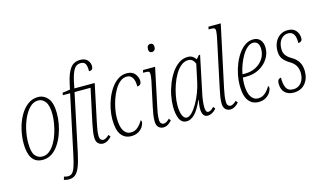

<svg xmlns="http://www.w3.org/2000/svg" viewBox="-109 -1127 2918 1723"><g transform="rotate(-15 1350.0 -265.0)"><path d="M165 10Q98 10 66.5 -38.5Q35 -87 35 -175Q35 -240 50.5 -305.5Q66 -371 96 -425.5Q126 -480 169 -513Q212 -546 266 -546Q320 -546 357 -502.5Q394 -459 394 -360Q394 -315 385 -264.5Q376 -214 357.5 -165.5Q339 -117 311.5 -77Q284 -37 247.5 -13.5Q211 10 165 10ZM169 -20Q206 -20 235 -43.5Q264 -67 286.5 -105.5Q309 -144 323.5 -189.5Q338 -235 345.5 -280.5Q353 -326 353 -363Q353 -444 326.5 -480Q300 -516 260 -516Q218 -516 184.5 -484Q151 -452 126.5 -400Q102 -348 89 -288Q76 -228 76 -171Q76 -84 102.5 -52Q129 -20 169 -20Z M344 240Q332 240 320.5 237.5Q309 235 300 232L308 204Q314 206 324.5 208.5Q335 211 344 211Q368 211 383.5 196.5Q399 182 412.5 143.5Q426 105 441 32L555 -504H488L491 -526L562 -536L576 -599Q594 -681 626 -725.5Q658 -770 719 -770Q764 -770 786 -745Q808 -720 808 -688Q808 -670 799.5 -660.5Q791 -651 770 -651Q771 -697 759.5 -719Q748 -741 715 -741Q674 -741 652.5 -705Q631 -669 616 -600L603 -536H792L719 -190Q712 -156 707 -126.5Q702 -97 702 -70Q702 -44 712.5 -33.5Q723 -23 735 -23Q749 -23 764 -32.5Q779 -42 790 -54L805 -35Q789 -16 768 -3.5Q747 9 725 9Q698 9 679.5 -9Q661 -27 661 -66Q661 -95 666.5 -127Q672 -159 679 -196L745 -504H596L483 31Q465 115 446 160Q427 205 403 222.5Q379 240 344 240Z M987 10Q928 10 894 -35Q860 -80 860 -180Q860 -224 870 -274.5Q880 -325 899.5 -373Q919 -421 947 -460Q975 -499 1011 -522.5Q1047 -546 1090 -546Q1143 -546 1167.5 -514Q1192 -482 1192 -446Q1192 -429 1182 -418Q1172 -407 1153 -407Q1154 -459 1136.5 -488Q1119 -517 1084 -517Q1050 -517 1021.5 -494Q993 -471 971 -433Q949 -395 933.5 -350.5Q918 -306 910 -261Q902 -216 902 -179Q902 -101 926 -62Q950 -23 992 -23Q1031 -23 1058.5 -48.5Q1086 -74 1103 -105Q1111 -104 1111 -89Q1111 -73 1098 -49.5Q1085 -26 1057 -8Q1029 10 987 10Z M1362 -671Q1332 -671 1332 -704Q1332 -746 1365 -746Q1377 -746 1385.5 -738Q1394 -730 1394 -712Q1394 -690 1384 -680.5Q1374 -671 1362 -671ZM1286 9Q1259 9 1240.5 -9Q1222 -27 1222 -66Q1222 -95 1227 -127Q1232 -159 1240 -196L1289 -425Q1292 -441 1294 -458Q1296 -475 1296 -482Q1296 -501 1288 -506.5Q1280 -512 1253 -512H1235L1241 -536H1353L1280 -190Q1272 -156 1267.5 -126.5Q1263 -97 1263 -70Q1263 -44 1273.5 -33.5Q1284 -23 1296 -23Q1310 -23 1325 -32.5Q1340 -42 1351 -54L1365 -35Q1350 -16 1329 -3.5Q1308 9 1286 9Z M1502 10Q1456 10 1436 -34.5Q1416 -79 1416 -149Q1416 -197 1426.5 -251Q1437 -305 1458 -357.5Q1479 -410 1508.5 -452.5Q1538 -495 1575.5 -520.5Q1613 -546 1658 -546Q1685 -546 1703 -533.5Q1721 -521 1732 -504L1759 -536H1771L1702 -206Q1694 -172 1689.5 -137Q1685 -102 1685 -75Q1685 -22 1710 -22Q1721 -22 1734 -29Q1747 -36 1763 -54L1778 -34Q1761 -13 1739 -1.5Q1717 10 1697 10Q1671 10 1658 -10.5Q1645 -31 1645 -68Q1645 -89 1648 -109Q1651 -129 1654 -148H1651Q1613 -62 1576.5 -26Q1540 10 1502 10ZM1511 -22Q1534 -22 1559.5 -48Q1585 -74 1609.5 -116Q1634 -158 1653 -207.5Q1672 -257 1682 -303L1717 -467Q1698 -517 1655 -517Q1619 -517 1588 -492Q1557 -467 1533 -426Q1509 -385 1492 -336Q1475 -287 1466 -238.5Q1457 -190 1457 -150Q1457 -89 1472 -55.5Q1487 -22 1511 -22Z M1908 9Q1880 9 1862 -9.5Q1844 -28 1844 -66Q1844 -95 1849 -126Q1854 -157 1862 -194L1958 -647Q1961 -662 1963.5 -680Q1966 -698 1966 -705Q1966 -725 1957 -730.5Q1948 -736 1921 -736H1903L1909 -760H2023L1901 -190Q1894 -157 1889.5 -127Q1885 -97 1885 -70Q1885 -44 1895 -33.5Q1905 -23 1917 -23Q1931 -23 1946 -32.5Q1961 -42 1972 -54L1987 -35Q1972 -16 1950.5 -3.5Q1929 9 1908 9Z M2170 10Q2112 10 2077.5 -35Q2043 -80 2043 -180Q2043 -225 2053 -275.5Q2063 -326 2082.5 -374Q2102 -422 2129.5 -461Q2157 -500 2191.5 -523Q2226 -546 2267 -546Q2308 -546 2331.5 -518.5Q2355 -491 2355 -443Q2355 -391 2325.5 -344.5Q2296 -298 2243.5 -268.5Q2191 -239 2122 -239H2089Q2087 -227 2085.5 -208.5Q2084 -190 2084 -179Q2084 -101 2108.5 -62Q2133 -23 2175 -23Q2213 -23 2241.5 -48.5Q2270 -74 2286 -105Q2295 -104 2295 -90Q2295 -73 2281.5 -49.5Q2268 -26 2240 -8Q2212 10 2170 10ZM2118 -268Q2174 -268 2218.5 -291.5Q2263 -315 2288.5 -354.5Q2314 -394 2314 -443Q2314 -481 2298.5 -499Q2283 -517 2258 -517Q2231 -517 2204.5 -495Q2178 -473 2156 -436.5Q2134 -400 2117.5 -356Q2101 -312 2093 -268Z M2496 10Q2446 10 2415.5 -18.5Q2385 -47 2385 -101Q2385 -130 2396 -140Q2407 -150 2419 -150Q2417 -94 2434 -57Q2451 -20 2501 -20Q2545 -20 2573.5 -53.5Q2602 -87 2602 -144Q2602 -179 2586.5 -209Q2571 -239 2532 -262Q2494 -284 2472 -313Q2450 -342 2450 -389Q2450 -432 2466.5 -468Q2483 -504 2514 -525Q2545 -546 2587 -546Q2637 -546 2662 -516Q2687 -486 2687 -446Q2687 -426 2676.5 -417.5Q2666 -409 2650 -409Q2651 -435 2646 -460Q2641 -485 2626 -501Q2611 -517 2582 -517Q2541 -517 2514.5 -483.5Q2488 -450 2489 -394Q2489 -362 2505.5 -338.5Q2522 -315 2555 -296Q2597 -273 2619 -237.5Q2641 -202 2641 -150Q2641 -79 2602 -34.5Q2563 10 2496 10Z"/></g></svg>

Font: Noto Serif ExtraCondensed ExtraLight
Style: Italic
Weight: 200
Width: 2
Italic angle: -12°
Designer: Monotype Design Team
Foundry: Monotype Imaging Inc.
Version: Version 2.014; ttfautohint (v1.8.4.7-5d5b)